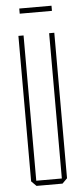

<svg xmlns="http://www.w3.org/2000/svg" viewBox="-57 -858 387 890"><g transform="rotate(-5 136.5 -413.0)"><path d="M76 0 53 -23V-700H77V-24H196V-700H220V-23L197 0ZM68 -802V-826H218V-802Z"/></g></svg>

Font: Foldit Thin Thin
Style: Regular
Weight: 250
Version: Version 1.003